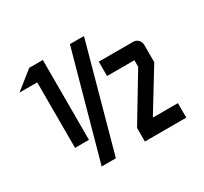

<svg xmlns="http://www.w3.org/2000/svg" viewBox="-142 -890 1155 1089"><g transform="rotate(-30 436.0 -345.5)"><path d="M426 -691H518L328 0H235ZM159 -690H248V-167H157V-596H41ZM625 -95H789V0H518V-89L697 -386V-429H518V-523H744Q762 -523 775.5 -509.5Q789 -496 789 -476V-363Z"/></g></svg>

Font: Tschichold
Style: Bold
Weight: 700
Designer: Peter Wiegel
Foundry: Peter Wiegel
Version: Version 1.000; ttfautohint (v1.3)